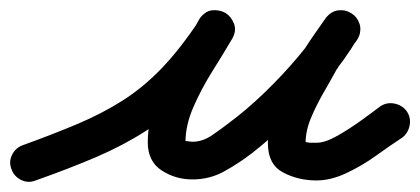

<svg xmlns="http://www.w3.org/2000/svg" viewBox="-51 -320 836 382"><path d="M20 39Q5 45 -9 38Q-23 31 -28 17Q-34 2 -27 -12Q-20 -26 -6 -31Q55 -53 103.5 -73.5Q152 -94 193 -120Q234 -146 271 -184.5Q308 -223 347 -282Q356 -298 371 -299.5Q386 -301 398 -294Q409 -287 414.5 -273Q420 -259 411 -243Q394 -214 372 -179Q350 -144 334 -107.5Q318 -71 318 -37Q318 -37 317 -39Q316 -40 322.5 -39Q329 -38 332 -38Q352 -38 371 -51Q390 -64 404 -75Q438 -100 474 -134.5Q510 -169 542 -207Q574 -245 596 -281Q605 -297 620 -298Q635 -299 647 -291Q659 -283 664 -269Q669 -255 659 -240Q649 -226 638.5 -212Q628 -198 620 -183Q620 -183 620 -184Q620 -184 620 -184Q608 -162 593.5 -137Q579 -112 568 -86Q557 -60 557 -35Q557 -32 554.5 -35.5Q552 -39 556 -38Q561 -36 567 -36Q573 -36 579 -36Q596 -36 620.5 -50Q645 -64 668.5 -81Q692 -98 705 -108Q705 -108 705 -108Q705 -108 705 -108Q718 -117 733.5 -114Q749 -111 758 -99Q767 -86 764 -70.5Q761 -55 749 -46Q726 -31 697.5 -10.5Q669 10 638 24.5Q607 39 579 39Q542 39 512 23Q482 7 482 -35Q482 -84 506.5 -131Q531 -178 554 -220Q554 -220 554 -220Q554 -221 554 -221Q564 -237 575 -252.5Q586 -268 597 -284Q608 -298 622.5 -299.5Q637 -301 649 -293Q660 -286 664.5 -272Q669 -258 660 -243Q636 -202 601 -160.5Q566 -119 526.5 -81.5Q487 -44 450 -15Q424 5 395 21Q366 37 332 37Q298 37 270.5 19Q243 1 243 -37Q243 -79 260 -121.5Q277 -164 301 -204Q325 -244 345 -281Q354 -296 369 -298Q384 -300 396 -292Q409 -285 414 -271Q419 -257 409 -242Q367 -176 326 -132.5Q285 -89 240 -60Q195 -31 141.5 -8Q88 15 20 39Q20 39 20 39Q20 39 20 39Z"/></svg>

Font: FRB American Cursive Guidelines Extrabold
Style: Bold Italic
Weight: 800
Italic angle: -25°
Version: Version 2.0;Modular Font Editor K font №1